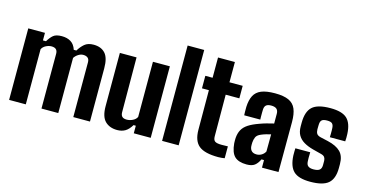

<svg xmlns="http://www.w3.org/2000/svg" viewBox="-82 -1173 2964 1556"><g transform="rotate(15 1400.5 -395.0)"><path d="M48 0V-600H188V-536.5H213.5Q234.5 -571.5 257.2 -590.5Q280 -609.5 328 -609.5Q373 -609.5 404 -590.2Q435 -571 449 -527.5H471Q492 -562.5 519.5 -586Q547 -609.5 595 -609.5Q657.5 -609.5 692 -572Q726.5 -534.5 726.5 -447V0H586.5V-459Q586.5 -485 572.5 -496.5Q558.5 -508 534.5 -508Q514 -508 493.2 -494.8Q472.5 -481.5 460.5 -462.5V0H319.5V-459Q319.5 -484 306.8 -496Q294 -508 268.5 -508Q245.5 -508 221.8 -495.8Q198 -483.5 188 -462.5V0Z M956 9.5Q892 9.5 854.2 -28.2Q816.5 -66 816.5 -153V-600H956.5L958.5 -141Q958.5 -116 970.8 -104Q983 -92 1009.5 -92Q1034.5 -92 1059.5 -104.2Q1084.5 -116.5 1094 -137.5V-600H1236V0H1094V-63.5H1075Q1051.5 -24 1023 -7.2Q994.5 9.5 956 9.5Z M1331.5 0V-800H1470.5V0Z M1804.5 9.5Q1690.5 9.5 1641.8 -30Q1593 -69.5 1592.5 -163L1591.5 -495H1533.5V-600H1594.5V-770H1736V-600H1847V-495H1732.5L1734 -146.5Q1734 -115 1749.8 -104.5Q1765.5 -94 1805 -94Q1818.5 -94 1830.8 -94.5Q1843 -95 1858 -95V4.5Q1846 6.5 1833.2 8Q1820.5 9.5 1804.5 9.5Z M2041.5 7.5Q1973.5 7.5 1940.5 -24.2Q1907.5 -56 1901 -133Q1900.5 -142 1900.5 -155.5Q1900.5 -169 1901 -177Q1904 -217.5 1919.8 -246.2Q1935.5 -275 1968.8 -296.8Q2002 -318.5 2057.5 -338Q2086 -348.5 2112.5 -355.8Q2139 -363 2172.5 -371V-452Q2172.5 -479.5 2158 -492.5Q2143.5 -505.5 2112 -505.5Q2084.5 -505.5 2070.8 -494.5Q2057 -483.5 2055.5 -458.5Q2055 -451.5 2054.8 -432.5Q2054.5 -413.5 2054.8 -395Q2055 -376.5 2055.5 -372.5H1920.5Q1920 -380.5 1919.5 -401.5Q1919 -422.5 1919.5 -442.5Q1922 -500.5 1941 -537.5Q1960 -574.5 2002 -592Q2044 -609.5 2116.5 -609.5Q2190 -609.5 2232 -590.2Q2274 -571 2291.5 -529.2Q2309 -487.5 2309 -420.5L2308 0H2169.5V-63.5H2148.5Q2131 -27 2108 -9.8Q2085 7.5 2041.5 7.5ZM2098.5 -92Q2121.5 -92 2140.8 -103.8Q2160 -115.5 2170.5 -135.5L2171.5 -280Q2151.5 -275.5 2131 -269.5Q2110.5 -263.5 2092 -255.5Q2060.5 -242.5 2051.5 -221.8Q2042.5 -201 2041 -177Q2040.5 -164.5 2040.5 -159Q2040.5 -153.5 2041 -143Q2043.5 -118.5 2058 -105.2Q2072.5 -92 2098.5 -92Z M2575.5 9.5Q2477.5 9.5 2435.8 -30.2Q2394 -70 2389.5 -161Q2389 -180 2389.5 -197Q2390 -214 2390.5 -221.5H2515Q2513.5 -192.5 2514 -175.5Q2514.5 -158.5 2515 -145.5Q2516 -117.5 2531 -106Q2546 -94.5 2575.5 -94.5Q2610 -94.5 2625.8 -106.5Q2641.5 -118.5 2642 -146.5Q2642 -159.5 2642 -162.8Q2642 -166 2642 -168.8Q2642 -171.5 2642 -184Q2641.5 -202 2633.2 -213.8Q2625 -225.5 2603.5 -231L2532 -249.5Q2485 -262 2452.5 -281.5Q2420 -301 2403 -330.5Q2386 -360 2386 -404Q2386 -413 2386 -420.8Q2386 -428.5 2386 -436Q2386.5 -529 2430.5 -569.2Q2474.5 -609.5 2582 -609.5Q2679.5 -609.5 2721.2 -570.8Q2763 -532 2767 -442.5Q2768 -431.5 2767.5 -409.8Q2767 -388 2766 -380.5H2637Q2637.5 -391.5 2637.8 -406.5Q2638 -421.5 2637.8 -435.8Q2637.5 -450 2637 -458Q2635.5 -483.5 2623.8 -494.5Q2612 -505.5 2582 -505.5Q2550 -505.5 2537.5 -494.5Q2525 -483.5 2524 -458Q2524 -455 2523.5 -446.5Q2523 -438 2523 -416.5Q2523.5 -393.5 2532 -380Q2540.5 -366.5 2566 -360.5L2629.5 -346Q2701 -329.5 2736.8 -294.2Q2772.5 -259 2772.5 -191Q2772.5 -182.5 2772.5 -174.2Q2772.5 -166 2772.5 -157.5Q2772 -68 2726.8 -29.2Q2681.5 9.5 2575.5 9.5Z"/></g></svg>

Font: Big Shoulders Thin ExtraBold
Style: Regular
Weight: 800
Version: Version 2.002